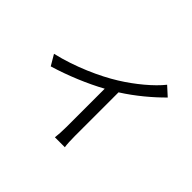

<svg xmlns="http://www.w3.org/2000/svg" viewBox="-169 -1044 1338 1338"><g transform="rotate(45 500.0 -375.0)"><path d="M795 -781C739 -710 634 -623 532 -560C422 -491 252 -415 85 -376L131 -298C262 -337 400 -395 507 -454V-76C507 -38 504 12 501 31H599C595 11 593 -38 593 -76V-504C696 -569 792 -651 861 -721Z"/></g></svg>

Font: Noto Sans CJK JP Regular
Style: Regular
Weight: 400
Designer: Ryoko NISHIZUKA (kana & ideographs); Paul D. Hunt (Latin, Greek & Cyrillic); Wenlong ZHANG (bopomofo); Sandoll Communica
Foundry: Adobe Systems Incorporated
Version: Version 1.001;PS 1.001;hotconv 1.0.78;makeotf.lib2.5.61930